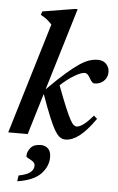

<svg xmlns="http://www.w3.org/2000/svg" viewBox="-63 -755 650 1061"><g transform="rotate(5 262.0 -224.0)"><path d="M324 -711.5 186 -255Q244 -313 286 -349.8Q328 -386.5 358.5 -406.8Q389 -427 413 -434.8Q437 -442.5 460 -442.5Q490 -442.5 507 -424Q524 -405.5 524 -380.5Q524 -348.5 502.5 -329.5Q481 -310.5 451.5 -310.5Q438.5 -310.5 424.5 -337Q410 -364 394 -364Q373.5 -364 336.5 -341.8Q299.5 -319.5 261 -284Q289 -209.5 307.5 -165.5Q326 -121.5 337.8 -100Q349.5 -78.5 358 -71.8Q366.5 -65 375 -65Q389.5 -65 412.2 -81.5Q435 -98 465 -133.5L483.5 -117Q436 -49.5 396.2 -18.8Q356.5 12 318.5 12Q303.5 12 290 3.5Q276.5 -5 261.2 -29.5Q246 -54 226 -102Q206 -150 178 -228.5L109 0H1L186.5 -614.5Q173 -629 159.2 -640.2Q145.5 -651.5 124 -662.5L130 -682L309 -711.5ZM112.5 121Q112.5 97.5 130.2 75.8Q148 54 186 54Q212 54 227.8 69.8Q243.5 85.5 243.5 117Q243.5 168 204 209.5Q164.5 251 74 265L78.5 232.5Q128.5 222.5 145.2 206.2Q162 190 162 171.5Q162 156.5 149.8 148Q137.5 139.5 125 133.5Q112.5 127.5 112.5 121Z"/></g></svg>

Font: Newsreader 16pt SemiBold
Style: Italic
Weight: 600
Italic angle: -17°
Designer: Hugues Gentile
Foundry: Production Type
Version: Version 1.003; ttfautohint (v1.8.3)